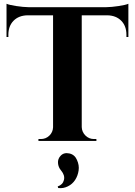

<svg xmlns="http://www.w3.org/2000/svg" viewBox="-20 -739 706 1007"><path d="M653.3 -719.2V-544.9H643.1V-556.6Q643.1 -602.5 616 -630.1Q588.9 -657.7 543 -658.7H408.7V-72.3Q409.7 -46.4 428.2 -28.1Q446.8 -9.8 472.7 -9.8H485.4L485.8 0H181.6V-9.8H194.3Q220.2 -9.8 238.8 -27.6Q257.3 -45.4 258.3 -71.3V-658.7H124Q78.1 -657.7 51 -630.1Q23.9 -602.5 23.9 -556.6V-544.9H14.2V-719.2Q28.8 -712.9 65.2 -707.3Q101.6 -701.7 132.3 -701.2H534.7Q565.4 -701.7 602.1 -707.3Q638.7 -712.9 653.3 -719.2ZM285.2 247.1 282.7 238.8Q309.6 229.5 315.4 204.8Q321.3 180.2 300.8 155.8Q285.6 138.2 284.2 116Q282.7 93.8 297.9 78.1Q314.9 59.6 343.3 65.7Q371.6 71.8 383.3 99.1Q396.5 127.4 392.3 155.3Q388.2 183.1 374 204.8Q359.9 226.6 335.7 238.5Q311.5 250.5 285.2 247.1Z"/></svg>

Font: Cinzel Bold
Style: Regular
Weight: 700
Designer: Natanael Gama
Version: Version 1.001;PS 001.001;hotconv 1.0.56;makeotf.lib2.0.21325